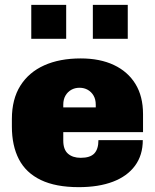

<svg xmlns="http://www.w3.org/2000/svg" viewBox="-20 -762 640 792"><path d="M305 10Q210 10 148.5 -19.5Q87 -49 58 -105Q29 -161 29 -240V-271Q29 -353 64 -408.5Q99 -464 162.5 -492.5Q226 -521 313 -521Q392 -521 449.5 -494Q507 -467 538.5 -416Q570 -365 570 -291V-217H241V-182Q241 -145 260.5 -128Q280 -111 313 -111Q352 -111 369 -129Q386 -147 386 -184H569Q569 -122 537 -78.5Q505 -35 446 -12.5Q387 10 305 10ZM241 -319H375V-330Q375 -352 366 -367.5Q357 -383 342 -391.5Q327 -400 308 -400Q289 -400 274 -391.5Q259 -383 250 -367.5Q241 -352 241 -330ZM109 -602V-742H253V-602ZM363 -602V-742H507V-602Z"/></svg>

Font: Chivo Mono Black
Style: Regular
Weight: 900
Designer: Hector Gatti
Foundry: Omnibus-Type
Version: Version 1.008